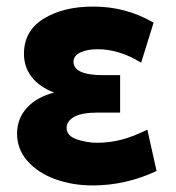

<svg xmlns="http://www.w3.org/2000/svg" viewBox="-20 -553 535 585"><path d="M276 -118Q311 -118 346.5 -126.5Q382 -135 429 -158L457 -32Q363 12 263 12Q201 12 148.5 -7Q96 -26 64 -62Q32 -98 32 -146Q32 -191 61.5 -224Q91 -257 145 -271Q100 -288 76.5 -318.5Q53 -349 53 -389Q53 -459 113 -496Q173 -533 264 -533Q364 -533 448 -484L410 -362Q344 -403 277 -403Q245 -403 224.5 -393Q204 -383 204 -365Q204 -324 295 -324H346V-210H279Q229 -210 206 -197Q183 -184 183 -163Q183 -139 214 -128.5Q245 -118 276 -118Z"/></svg>

Font: Geom
Style: Bold
Weight: 700
Version: Version 1.102